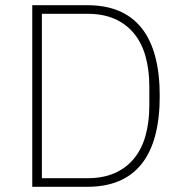

<svg xmlns="http://www.w3.org/2000/svg" viewBox="-20 -718 701 738"><path d="M104 -698H316Q454 -698 524 -610.5Q594 -523 594 -349Q594 -175 524 -87.5Q454 0 316 0H104ZM316 -33Q376 -33 420.5 -52.5Q465 -72 495 -108.5Q525 -145 539.5 -197Q554 -249 554 -313V-385Q554 -449 539.5 -501Q525 -553 495 -589.5Q465 -626 420.5 -645.5Q376 -665 316 -665H141V-33Z"/></svg>

Font: IBM Plex Sans KR ExtraLight
Style: Regular
Weight: 200
Designer: Mike Abbink; Paul van der Laan; Pieter van Rosmalen; Wujin Sim; Chorong Kim; Dohee Lee;
Foundry: Sandoll Inc.
Version: Version 1.001